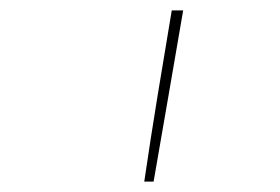

<svg xmlns="http://www.w3.org/2000/svg" viewBox="-20 -792 540 370"><path d="M258 -442Q270 -524 283.5 -606.5Q297 -689 311 -772H333Q319 -689 304.5 -606.5Q290 -524 276 -442Z"/></svg>

Font: Iosevka Curly Thin
Style: Italic
Weight: 100
Italic angle: -9°
Monospace: yes
Designer: Belleve Invis
Foundry: Belleve Invis
Version: Version 22.1.2; ttfautohint (v1.8.4)